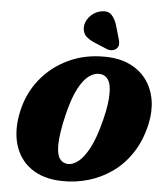

<svg xmlns="http://www.w3.org/2000/svg" viewBox="-63 -1029 935 1099"><g transform="rotate(5 404.5 -479.5)"><path d="M521 -715Q602.5 -714 662.2 -685.2Q722 -656.5 758 -606.8Q794 -557 805 -492.2Q816 -427.5 800 -354Q779 -258.5 733 -188Q687 -117.5 623.5 -72Q560 -26.5 485.5 -4.8Q411 17 332.5 15Q226 12.5 157 -36Q88 -84.5 62.8 -169.2Q37.5 -254 62 -364Q85 -467.5 149.2 -547.2Q213.5 -627 309 -672Q404.5 -717 521 -715ZM359 -85Q387 -83.5 418.8 -107.8Q450.5 -132 481.8 -191.2Q513 -250.5 539 -354.5Q552 -405.5 557.5 -445.2Q563 -485 562 -514.5Q561.5 -563.5 545.2 -587.2Q529 -611 501.5 -614Q469 -618 436.2 -594.8Q403.5 -571.5 374.2 -515.2Q345 -459 322 -363Q308.5 -307.5 302.2 -264.8Q296 -222 295.5 -190.5Q295 -135.5 312 -111Q329 -86.5 359 -85ZM567.5 -892 588.5 -819Q592.5 -805 592 -792Q591.5 -779 580 -767.5Q569 -757.5 553.5 -755.8Q538 -754 525 -759.5L453.5 -789.5Q415.5 -805.5 399 -824Q382.5 -842.5 382.5 -872Q382.5 -902.5 406 -931.8Q429.5 -961 467 -970.5Q511.5 -981 533.8 -957.8Q556 -934.5 567.5 -892Z"/></g></svg>

Font: Fraunces 9pt SuperSoft Black
Style: Italic
Weight: 900
Italic angle: -16°
Version: Version 1.000;[0bf87f6ff]